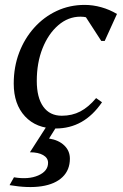

<svg xmlns="http://www.w3.org/2000/svg" viewBox="-20 -512 503 783"><path d="M207 12Q128 12 82 -37.5Q36 -87 36 -171Q36 -239 58 -297Q80 -355 119.5 -399Q159 -443 211.5 -467.5Q264 -492 325 -492Q359 -492 393 -482.5Q427 -473 457 -455L407 -345H393L314 -467H376V-416Q367 -426 356.5 -432Q346 -438 334 -441Q322 -444 308 -444Q258 -444 217.5 -409Q177 -374 153.5 -315Q130 -256 130 -182Q130 -114 156.5 -77Q183 -40 232 -40Q274 -40 307.5 -57.5Q341 -75 372 -112L396 -95Q359 -41 312 -14.5Q265 12 207 12ZM19 243 37 211Q96 221 136 203.5Q176 186 176 152Q176 132 156 120.5Q136 109 102 109L181 -14H222L180 53Q219 59 242 81Q265 103 265 135Q265 181 235 210Q205 239 150 247.5Q95 256 19 243Z"/></svg>

Font: Platypi Light Light
Style: Italic
Weight: 300
Italic angle: -13°
Version: Version 1.200